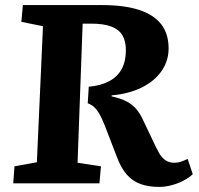

<svg xmlns="http://www.w3.org/2000/svg" viewBox="-20 -721 782 755"><path d="M329 -380Q376 -384 409 -401.5Q442 -419 458.5 -449.5Q475 -480 475 -524Q475 -559 461.5 -582Q448 -605 418 -616.5Q388 -628 340 -628H305L285 -81L377 -67L371 0H32L37 -67L125 -83L149 -618L64 -635L70 -701H381Q469 -701 527 -682Q585 -663 614 -625.5Q643 -588 643 -530Q643 -482 615.5 -442Q588 -402 537.5 -377Q487 -352 419 -346V-342Q456 -334 479 -321.5Q502 -309 517 -291Q532 -273 544 -246L594 -141Q605 -118 615.5 -105Q626 -92 638.5 -86.5Q651 -81 667 -81Q679 -81 691 -85Q703 -89 718 -96L738 -36Q723 -22 701 -10.5Q679 1 654 7.5Q629 14 606 14Q565 14 533.5 3Q502 -8 479 -34Q456 -60 440 -103L403 -199Q390 -234 379.5 -256.5Q369 -279 356.5 -293.5Q344 -308 325 -315Z"/></svg>

Font: Literata
Style: Bold Italic
Weight: 700
Italic angle: -2°
Designer: Latin by Veronika Burian and Jose Scaglione. Greek by Irene Vlachou. Cyrillic by Vera Evstafieva
Foundry: TypeTogether
Version: Version 3.103;gftools[0.9.29]